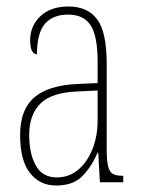

<svg xmlns="http://www.w3.org/2000/svg" viewBox="-20 -562 440 592"><path d="M153 10Q103 10 72.5 -28.5Q42 -67 42 -146Q42 -224 85.5 -261.5Q129 -299 218 -303L281 -306V-371Q281 -451 259.5 -484Q238 -517 190 -517Q143 -517 118.5 -488.5Q94 -460 94 -395Q73 -395 73 -438Q73 -482 104.5 -512Q136 -542 191 -542Q250 -542 279.5 -502.5Q309 -463 309 -366V-103Q309 -66 313.5 -48.5Q318 -31 328.5 -25.5Q339 -20 358 -20H360V0H288L283 -91H281Q262 -48 234 -19Q206 10 153 10ZM155 -15Q193 -15 221 -38.5Q249 -62 265 -102Q281 -142 281 -191V-283L219 -280Q139 -277 104.5 -242.5Q70 -208 70 -146Q70 -88 90.5 -51.5Q111 -15 155 -15Z"/></svg>

Font: Noto Serif Ethiopic ExtraCondensed Thin
Style: Regular
Weight: 100
Width: 2
Designer: Monotype Design Team
Foundry: Monotype Imaging Inc.
Version: Version 2.102; ttfautohint (v1.8.4.7-5d5b)